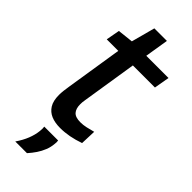

<svg xmlns="http://www.w3.org/2000/svg" viewBox="-282 -696 941 941"><g transform="rotate(45 188.5 -225.0)"><path d="M306 -95 303 -14Q269 -2 237 4Q205 10 174 10Q138 10 112 -1Q86 -12 71 -36Q56 -60 56 -101Q56 -114 58 -132Q60 -150 63 -167L109 -459H29L42 -530L123 -539L156 -662H243L223 -539H377L363 -459H210L165 -174Q163 -165 162.5 -156.5Q162 -148 162 -141Q162 -112 176 -96Q190 -80 225 -80Q244 -80 264 -84.5Q284 -89 306 -95ZM115 60H211Q212 66 212 71.5Q212 77 211 84Q209 108 200 130.5Q191 153 177.5 173Q164 193 147 212H66Q88 180 100 149.5Q112 119 115 90Q116 81 116 73.5Q116 66 115 60Z"/></g></svg>

Font: Georama ExtraCondensed Thin Medium
Style: Italic
Weight: 500
Italic angle: -9°
Version: Version 1.001